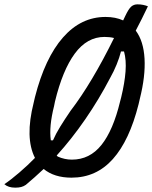

<svg xmlns="http://www.w3.org/2000/svg" viewBox="-81 -798 701 884"><path d="M405 -720Q451 -720 486 -704L495 -723Q511 -757 523 -767.5Q535 -778 552 -778Q566 -778 578 -775.5Q590 -773 600 -769Q586 -739 572 -711.5Q558 -684 544 -657Q580 -609 584.5 -528Q589 -447 563 -344L557 -318Q515 -151 438.5 -65.5Q362 20 248 20Q169 20 120 -20Q99 0 78 18.5Q57 37 38 53Q28 60 16.5 63Q5 66 -11 66Q-43 66 -61 50Q-31 30 8.5 -4Q48 -38 80 -71Q33 -163 74 -325L80 -351Q126 -531 209 -625.5Q292 -720 405 -720ZM168 -310Q144 -215 153 -152H163Q176 -182 196 -214.5Q216 -247 244 -288Q342 -416 444 -623Q425 -628 400 -628Q320 -628 263.5 -551.5Q207 -475 172 -330ZM185 -77Q217 -63 250 -63Q332 -63 386 -130.5Q440 -198 472 -331L477 -350Q493 -416 497 -469Q501 -522 490 -561H476Q469 -533 456 -501Q443 -469 426 -439Q375 -341 312 -249.5Q249 -158 180 -82Q181 -81 185 -77Z"/></svg>

Font: Recursive Mn Csl St
Style: Italic
Weight: 400
Italic angle: -15°
Monospace: yes
Version: Version 1.079;hotconv 1.0.112;makeotfexe 2.5.65598; ttfautoh